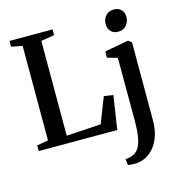

<svg xmlns="http://www.w3.org/2000/svg" viewBox="-140 -887 1167 1252"><g transform="rotate(-15 444.0 -261.5)"><path d="M31 0V-38.5L107 -51.5V-689.5L32 -704V-743H323V-704L233 -689.5V-49.5L466 -64L533.5 -236.5L595.5 -227L561 0ZM621 242Q612 242 601 241.8Q590 241.5 581 240.5Q572 239.5 569 238L564 197.5Q572 197.5 587.8 194.8Q603.5 192 618.5 184.5Q643.5 173 658.2 146.5Q673 120 680 77.2Q687 34.5 687 -26.5L686.5 -453.5L618 -473V-515L771.5 -543.5H782L802 -527.5V-2.5Q802 57 787.2 102Q772.5 147 746.8 177.8Q721 208.5 688.8 224.8Q656.5 241 621 242ZM733 -617.5Q701.5 -617.5 684 -637.2Q666.5 -657 666.5 -686Q666.5 -719 686.2 -742Q706 -765 742 -765H743Q774.5 -765 792 -745.8Q809.5 -726.5 809.5 -697Q809.5 -665 789.5 -641.2Q769.5 -617.5 734 -617.5Z"/></g></svg>

Font: Merriweather 72pt SemiBold
Style: Regular
Weight: 600
Version: Version 2.100